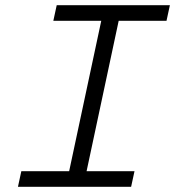

<svg xmlns="http://www.w3.org/2000/svg" viewBox="-20 -718 690 738"><path d="M233 0 382 -698H449L300 0ZM198 -698H633L620 -638H185ZM62 -60H497L484 0H49Z"/></svg>

Font: Azeret Mono ExtraLight
Style: Italic
Weight: 250
Italic angle: -12°
Designer: Martin Vácha
Foundry: Displaay
Version: Version 1.002